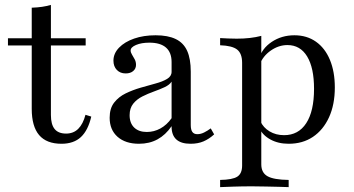

<svg xmlns="http://www.w3.org/2000/svg" viewBox="-20 -569 1429 775"><path d="M228.2 11.3Q167.7 11.3 137.9 -23.8Q108.1 -58.9 108.1 -129.8V-385.5H12.1V-414.5H108.1V-537.9Q130.6 -538.7 150 -541.5Q169.4 -544.4 185.5 -549.2V-414.5H325.8V-385.5H185.5V-104.8Q185.5 -66.9 200.4 -48.4Q215.3 -29.8 246.8 -29.8Q276.6 -29.8 296 -49.2Q315.3 -68.5 325 -105.6L348.4 -98.4Q335.5 -42.7 306.5 -15.7Q277.4 11.3 228.2 11.3Z M541.1 11.3Q486.3 11.3 454.4 -16.9Q422.6 -45.2 422.6 -93.5Q422.6 -131.5 440.7 -154.8Q458.9 -178.2 487.1 -191.9Q515.3 -205.6 547.2 -214.9Q579 -224.2 607.7 -231.9Q636.3 -239.5 654.4 -250.4Q672.6 -261.3 672.6 -279V-318.5Q672.6 -357.3 650 -377Q627.4 -396.8 583.1 -396.8Q550.8 -396.8 529 -387.5Q507.3 -378.2 507.3 -365.3Q507.3 -357.3 512.9 -348.4Q518.5 -339.5 523.8 -329.4Q529 -319.4 529 -307.3Q529 -291.9 517.7 -282.3Q506.5 -272.6 487.1 -272.6Q465.3 -272.6 451.6 -286.7Q437.9 -300.8 437.9 -324.2Q437.9 -353.2 460.5 -376.6Q483.1 -400 521.4 -413.3Q559.7 -426.6 608.1 -426.6Q658.1 -426.6 689.5 -411.3Q721 -396 735.5 -363.7Q750 -331.5 750 -279.8V-64.5Q750 -45.2 756.5 -36.3Q762.9 -27.4 776.6 -27.4Q790.3 -27.4 804 -34.3Q817.7 -41.1 830.6 -50.8L844.4 -26.6Q824.2 -8.1 801.6 1.6Q779 11.3 749.2 11.3Q671.8 11.3 672.6 -59.7Q648.4 -24.2 615.7 -6.5Q583.1 11.3 541.1 11.3ZM572.6 -36.3Q601.6 -36.3 627.4 -50.4Q653.2 -64.5 672.6 -91.9V-239.5Q664.5 -226.6 644.8 -217.3Q625 -208.1 601.2 -199.6Q577.4 -191.1 554.8 -179.8Q532.3 -168.5 517.7 -150.4Q503.2 -132.3 503.2 -104Q503.2 -71.8 521.8 -54Q540.3 -36.3 572.6 -36.3Z M868.5 186.3V157.3Q918.5 156.5 937.9 144Q957.3 131.5 957.3 99.2V-315.3Q957.3 -353.2 937.1 -369Q916.9 -384.7 868.5 -386.3V-415.3Q883.9 -414.5 900.8 -413.7Q917.7 -412.9 935.5 -412.9Q991.9 -412.9 1034.7 -424.2V94.4Q1034.7 128.2 1059.7 142.3Q1084.7 156.5 1145.2 157.3V186.3Q1131.5 185.5 1106.9 185.1Q1082.3 184.7 1053.2 183.9Q1024.2 183.1 996.8 183.1Q958.1 183.1 922.2 184.3Q886.3 185.5 868.5 186.3ZM1145.2 11.3Q1102.4 11.3 1070.6 -6.5Q1038.7 -24.2 1026.6 -53.2L1031.5 -79Q1042.7 -54 1068.1 -38.7Q1093.5 -23.4 1126.6 -23.4Q1184.7 -23.4 1216.1 -71.8Q1247.6 -120.2 1247.6 -210.5Q1247.6 -295.2 1219.8 -341.1Q1191.9 -387.1 1140.3 -387.1Q1104.8 -387.1 1073 -364.9Q1041.1 -342.7 1028.2 -308.1L1025 -330.6Q1037.1 -373.4 1077 -400Q1116.9 -426.6 1168.5 -426.6Q1218.5 -426.6 1255.2 -400.8Q1291.9 -375 1311.7 -327.4Q1331.5 -279.8 1331.5 -216.1Q1331.5 -146.8 1308.1 -95.6Q1284.7 -44.4 1243.1 -16.5Q1201.6 11.3 1145.2 11.3Z"/></svg>

Font: Playfair
Style: Regular
Weight: 400
Designer: Claus Eggers Sørensen
Foundry: Claus Eggers Sørensen
Version: Version 2.001;gftools[0.9.30]